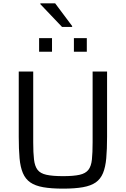

<svg xmlns="http://www.w3.org/2000/svg" viewBox="-20 -1113 748 1141"><path d="M354.7 8Q284.1 8 236.5 -0.5Q188.9 -9 160.1 -29Q131.2 -49 116.1 -84.3Q101 -119.5 96.2 -172.7Q91.4 -225.8 91.4 -300.5V-688H177.4V-267.3Q177.4 -204.5 182.1 -165Q186.7 -125.5 203.1 -103.9Q219.5 -82.3 255.9 -74.3Q292.2 -66.2 354.7 -66.2Q417.5 -66.2 453.1 -74.3Q488.8 -82.3 505.4 -103.9Q522.1 -125.5 526.2 -165Q530.4 -204.5 530.4 -267.3V-688H616.3V-300.5Q616.3 -225.8 611.5 -172.7Q606.7 -119.5 592.1 -84.3Q577.5 -49 549 -29Q520.4 -9 472.8 -0.5Q425.2 8 354.7 8ZM212.4 -805.7V-886.3H289.1V-805.7ZM419.2 -805.7V-886.3H495.9V-805.7ZM348.6 -953 219.9 -1088.2V-1093.3H307.7L408.7 -958.2V-953Z"/></svg>

Font: Saira Thin
Style: Regular
Weight: 100
Designer: Hector Gatti with collaboration of the Omnibus-Type team
Foundry: Omnibus-Type
Version: Version 1.101